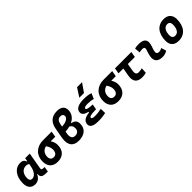

<svg xmlns="http://www.w3.org/2000/svg" viewBox="374 -2363 3941 3941"><g transform="rotate(-45 2344.0 -392.5)"><path d="M400.4 -444.3H391.6C373.5 -490.7 347.2 -522.5 272.9 -522.5C118.2 -522.5 15.1 -387.2 15.1 -184.1C15.1 -60.5 76.7 10.3 184.1 10.3C259.3 10.3 319.8 -32.7 353.5 -109.4H364.7C355.5 -25.9 393.6 4.9 504.9 4.9H549.3L568.8 -106.9H550.3C489.3 -106.9 477.5 -120.6 483.4 -154.8L546.9 -517.6H413.6ZM310.5 -397C350.6 -397 372.1 -386.7 387.7 -371.6L379.4 -325.7C355.5 -191.9 294.4 -115.2 215.8 -115.2C174.8 -115.2 150.9 -144.5 150.9 -196.3C150.9 -316.9 214.8 -397 310.5 -397Z M837.4 9.8C991.2 9.8 1079.6 -81.5 1079.6 -240.2C1079.6 -291 1063 -343.3 1028.8 -392.1H1161.6L1183.1 -519H934.1C743.2 -519 617.2 -398.4 617.2 -215.8C617.2 -72.3 697.3 9.8 837.4 9.8ZM889.6 -388.7C926.8 -337.4 943.4 -285.2 943.4 -240.2C943.4 -161.1 907.7 -115.7 844.7 -115.7C786.6 -115.7 753.4 -151.9 753.4 -213.9C753.4 -307.6 806.2 -373 889.6 -388.7Z M1447.8 9.8C1604 9.8 1713.9 -65.4 1713.9 -219.7C1713.9 -284.2 1684.6 -344.7 1593.8 -353.5V-366.7C1686.5 -413.6 1740.7 -491.2 1740.7 -589.4C1740.7 -687 1676.8 -742.2 1559.6 -742.2C1402.3 -742.2 1312 -661.1 1283.2 -499.5L1243.7 -276.4C1211.9 -94.2 1286.1 9.8 1447.8 9.8ZM1512.2 -335.9C1557.6 -315.4 1578.6 -279.8 1578.6 -225.6C1578.6 -150.9 1530.3 -115.2 1465.3 -115.7C1392.1 -115.7 1360.4 -172.4 1377.9 -271.5L1386.2 -317.4C1431.6 -319.3 1474.1 -325.7 1512.2 -335.9ZM1408.2 -439.5 1418.9 -498C1433.1 -576.7 1466.8 -615.7 1531.7 -615.7C1579.1 -615.7 1605.5 -592.3 1605.5 -551.3C1605.5 -489.3 1527.3 -447.8 1408.2 -439.5Z M2016.1 9.8C2101.1 9.8 2173.8 0.5 2230.5 -13.7L2226.6 -137.2C2180.7 -127.9 2126.5 -115.2 2042 -115.2C1982.4 -115.2 1952.6 -126.5 1952.6 -149.4C1952.6 -182.1 2010.3 -198.2 2127 -198.2H2152.3L2173.8 -316.4C2055.7 -319.8 2004.9 -335 2004.9 -362.3C2004.9 -389.6 2043.5 -402.3 2107.4 -402.3C2170.4 -402.3 2223.1 -395 2268.6 -379.9L2319.8 -498C2270.5 -518.1 2204.1 -527.3 2118.7 -527.3C1986.3 -527.3 1869.1 -493.7 1869.1 -385.3C1869.1 -329.6 1915 -291.5 2006.3 -270.5L2003.4 -253.4C1892.1 -240.7 1805.2 -200.7 1805.2 -103C1805.2 -27.3 1875.5 9.8 2016.1 9.8ZM2077.6 -609.4H2212.9L2341.8 -794.9H2196.8Z M2595.2 9.8C2749 9.8 2837.4 -81.5 2837.4 -240.2C2837.4 -291 2820.8 -343.3 2786.6 -392.1H2919.4L2940.9 -519H2691.9C2501 -519 2375 -398.4 2375 -215.8C2375 -72.3 2455.1 9.8 2595.2 9.8ZM2647.5 -388.7C2684.6 -337.4 2701.2 -285.2 2701.2 -240.2C2701.2 -161.1 2665.5 -115.7 2602.5 -115.7C2544.4 -115.7 2511.2 -151.9 2511.2 -213.9C2511.2 -307.6 2564 -373 2647.5 -388.7Z M3289.6 9.8C3330.1 9.8 3369.1 4.4 3403.8 -5.9L3411.1 -129.4C3371.1 -120.6 3335.4 -115.7 3306.6 -115.7C3251 -115.7 3229 -155.8 3242.7 -232.9L3271 -394.5H3474.6L3496.1 -517.6H3020.5L2999 -394.5H3139.6L3109.4 -219.7C3083 -68.8 3144.5 9.8 3289.6 9.8Z M3987.3 -142.6C3953.6 -123 3933.1 -115.7 3900.9 -115.7C3857.9 -115.7 3836.4 -134.8 3838.9 -172.4C3843.3 -234.9 3871.6 -281.2 3886.7 -345.2C3916 -465.3 3858.9 -527.3 3715.8 -527.3C3677.2 -527.3 3638.7 -524.4 3600.6 -513.7L3610.8 -390.6C3640.6 -398.4 3670.4 -401.9 3700.2 -401.9C3743.7 -401.9 3761.7 -382.3 3752 -345.2C3737.8 -288.1 3707 -222.7 3702.6 -153.3C3695.8 -46.4 3756.8 9.8 3881.8 9.8C3939 9.8 3981 -8.3 4021 -31.2Z M4346.7 9.8C4527.8 9.8 4634.8 -118.2 4634.8 -335C4634.8 -456.1 4563 -527.3 4441.4 -527.3C4260.3 -527.3 4153.3 -397.5 4153.3 -177.7C4153.3 -60.1 4225.1 9.8 4346.7 9.8ZM4370.1 -115.7C4319.3 -115.7 4289.6 -148.4 4289.6 -203.6C4289.6 -328.1 4338.4 -401.9 4420.4 -401.9C4469.7 -401.9 4498.5 -369.1 4498.5 -314C4498.5 -189.5 4450.7 -115.7 4370.1 -115.7Z"/></g></svg>

Font: Cascadia Code
Style: Bold Italic
Weight: 700
Italic angle: -10°
Monospace: yes
Designer: Aaron Bell
Foundry: Saja Typeworks
Version: Version 2404.023